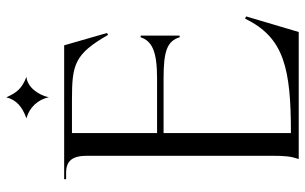

<svg xmlns="http://www.w3.org/2000/svg" viewBox="-194 -746 940 591"><g transform="rotate(-90 275.5 -450.0)"><path d="M82 0H473L521 -162L514 -165C456 -45 361 -24 162 -24V-416H330C415 -416 445 -405 457 -366L462 -367V-486L457 -487C445 -452 415 -436 330 -436H162V-698H265C373 -698 405 -690 464 -587L470 -590L432 -722H20V-716H40C76 -716 92 -697 92 -652V-84C92 -40 90 -24 82 0ZM272 -769C279 -802 304 -836 335 -838C299 -852 286 -868 272 -900C264 -869 243 -851 207 -838C240 -830 266 -802 272 -769Z"/></g></svg>

Font: Sinistre
Style: Regular
Weight: 400
Designer: Jules Durand
Foundry: Collletttivo
Version: Version 69.420;Glyphs 3.2 (3217)